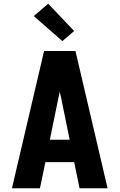

<svg xmlns="http://www.w3.org/2000/svg" viewBox="-20 -1008 640 1028"><path d="M44 0 216 -735H384L556 0H406L377 -140H223L194 0ZM247 -260H353L306 -490Q304 -497 302.5 -504Q301 -511 300 -518Q299 -511 297.5 -504Q296 -497 294 -490ZM314 -788 161 -922 238 -988 377 -842Z"/></svg>

Font: Iosevka Aile Heavy
Style: Regular
Weight: 900
Designer: Belleve Invis
Foundry: Belleve Invis
Version: Version 31.1.0; ttfautohint (v1.8.4)